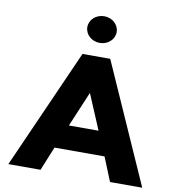

<svg xmlns="http://www.w3.org/2000/svg" viewBox="-111 -1204 1216 1305"><g transform="rotate(10 496.5 -551.5)"><path d="M502.5 -1103C446.5 -1103 401.3 -1062 401.3 -1011C401.3 -960 446.5 -919 502.5 -919C558.7 -919 603.8 -960 603.8 -1011C603.8 -1062 558.7 -1103 502.5 -1103ZM592.2 -825H400.8L34.5 0H256.7L323.8 -165H669.2L736.3 0H958.5ZM598.8 -330H394.2L495.4 -570H497.6Z"/></g></svg>

Font: Hussar
Style: BdWide
Weight: 700
Foundry: Cannot Into Space Fonts
Version: Version 2.00